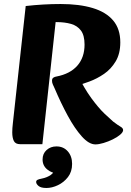

<svg xmlns="http://www.w3.org/2000/svg" viewBox="-20 -710 652 956"><path d="M455 9Q423 9 387.5 -30.5Q352 -70 317.5 -133.5Q283 -197 252 -270Q248 -279 243.5 -288.5Q239 -298 239 -308Q239 -319 246 -323.5Q253 -328 261 -329Q329 -342 365 -383Q401 -424 401 -488Q401 -534 383 -558Q365 -582 333.5 -591Q302 -600 261 -600H257L191 8H81Q57 8 49 -8Q41 -24 41 -51Q41 -71 44 -96L108 -680Q152 -685 195.5 -687.5Q239 -690 282 -690Q375 -690 441.5 -670Q508 -650 543.5 -608Q579 -566 579 -499Q579 -443 556 -404.5Q533 -366 498 -342Q463 -318 425 -304Q387 -290 357 -282L362 -346Q399 -270 435 -221Q471 -172 500 -144.5Q529 -117 543 -105Q568 -86 580.5 -79Q593 -72 593 -62Q593 -52 578.5 -39.5Q564 -27 541.5 -16Q519 -5 495.5 2Q472 9 455 9ZM160 196Q160 189 166.5 185.5Q173 182 189 179Q214 174 233 161Q252 148 256 120L267 153Q239 153 215.5 134Q192 115 192 84Q192 55 212 37Q232 19 261 19Q296 19 317.5 43.5Q339 68 339 106Q339 145 318.5 171.5Q298 198 268.5 212Q239 226 211 226Q184 226 172 216Q160 206 160 196Z"/></svg>

Font: Alkatra
Style: Bold
Weight: 700
Designer: Suman Bhandary
Version: Version 1.100;gftools[0.9.22]